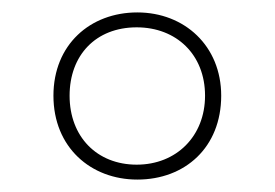

<svg xmlns="http://www.w3.org/2000/svg" viewBox="-20 -744 442 309"><path d="M201 -455C278 -455 336 -507 336 -590C336 -670 277 -724 201 -724C125 -724 66 -672 66 -590C66 -507 126 -455 201 -455ZM200 -479C136 -479 92 -524 92 -590C92 -655 134 -700 200 -700C264 -700 310 -656 310 -590C310 -525 264 -479 200 -479Z"/></svg>

Font: Noto Sans Gujarati UI SemiCondensed Thin
Style: Regular
Weight: 100
Width: 4
Designer: Jelle Bosma - Monotype Design Team, Universal Thirst
Foundry: Monotype Imaging Inc.
Version: Version 2.106